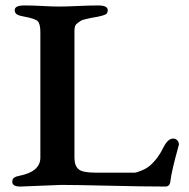

<svg xmlns="http://www.w3.org/2000/svg" viewBox="-20 -676 693 704"><path d="M605 -13Q603 8 587 8Q508 8 382 5Q256 2 205 2L55 8Q25 8 25 -9Q25 -15 27 -19Q29 -23 32.5 -25Q36 -27 39.5 -28.5Q43 -30 46 -30L49 -31Q128 -46 128 -98V-558Q128 -589 118 -598.5Q108 -608 69 -615Q51 -618 42.5 -623Q34 -628 34 -639Q34 -656 69 -656Q101 -656 136.5 -654Q172 -652 196 -652Q223 -652 266 -654Q309 -656 340 -656Q375 -656 375 -639Q375 -627 367 -623Q359 -619 340 -615Q321 -612 315 -610.5Q309 -609 295 -606Q281 -603 276.5 -600Q272 -597 265 -592Q258 -587 255.5 -580.5Q253 -574 253 -565V-98Q253 -69 267.5 -56Q282 -43 328 -43H474Q480 -43 498.5 -50.5Q517 -58 529 -68Q560 -95 580 -137Q596 -168 615 -168Q624 -168 630 -161.5Q636 -155 636 -146Q636 -144 629 -119.5Q622 -95 614.5 -63Q607 -31 605 -13Z"/></svg>

Font: EB Garamond 12
Style: Bold
Weight: 700
Version: Version 0.016